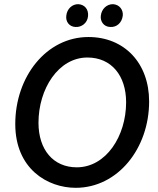

<svg xmlns="http://www.w3.org/2000/svg" viewBox="-20 -888 755 918"><path d="M342 10C542 10 693 -177 693 -403C693 -587 574 -711 403 -711C202 -711 53 -522 53 -295C53 -80 208 10 342 10ZM347 -88C235 -88 164 -172 164 -301C164 -463 259 -613 398 -613C513 -613 583 -526 583 -399C583 -237 487 -88 347 -88ZM341 -759C369 -757 398 -777 401 -811C404 -843 385 -866 355 -868C326 -869 300 -846 297 -813C293 -784 312 -760 341 -759ZM507 -759C539 -757 563 -780 567 -813C570 -840 552 -866 521 -868C491 -869 465 -845 462 -812C459 -787 475 -760 507 -759Z"/></svg>

Font: Fixel Text 20240404 Medium
Style: Italic
Weight: 500
Width: 4
Italic angle: -10°
Designer: AlfaBravo + MacPaw
Foundry: Kyrylo Tkachov, Marchela Mozhyna, Serhii Makarenko, Maria Weinstein, Zakhar Kryvoshyya
Version: Version 1.211;Glyphs 3.2 (3225)